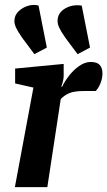

<svg xmlns="http://www.w3.org/2000/svg" viewBox="-20 -767 440 787"><path d="M117 -408 42 -425V-486L241 -505V-457Q241 -446 238 -433.5Q235 -421 231 -412H235Q244 -432 262.5 -456Q281 -480 304.5 -496.5Q328 -513 352 -513Q378 -513 389 -500.5Q400 -488 400 -466Q400 -446 391.5 -425Q383 -404 372 -394H327Q284 -394 263.5 -385Q243 -376 229 -361L174 0H41ZM298 -545 248 -612Q230 -638 223 -653Q216 -668 216 -681Q216 -714 246.5 -732Q277 -750 315 -744L349 -572ZM121 -545 71 -612Q53 -638 46 -653Q39 -668 39 -681Q39 -704 56 -720.5Q73 -737 96 -743.5Q119 -750 138 -744L172 -572Z"/></svg>

Font: Faustina VF Beta
Style: Italic
Weight: 400
Italic angle: -8°
Designer: Alfonso Garcia
Foundry: Omnibus-Type
Version: Version 1.006